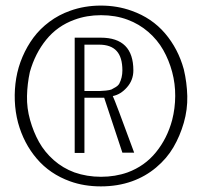

<svg xmlns="http://www.w3.org/2000/svg" viewBox="-20 -663 713 684"><path d="M245.1 -48.8Q289.6 -33.2 339.8 -33.2Q390.6 -33.2 434.6 -48.8Q495.6 -71.3 535.6 -120.6Q575.7 -169.9 593.3 -235.4Q604 -277.3 604.2 -321Q604.5 -364.7 593.3 -406.7Q582 -448.7 561.5 -484.9Q541 -521 508.3 -549.3Q475.6 -577.6 434.6 -592.8Q391.6 -608.9 339.8 -608.9Q289.1 -608.9 245.6 -592.8Q184.6 -570.8 144.8 -521.7Q105 -472.7 86.4 -406.7Q77.1 -363.8 76.2 -320.8Q75.2 -277.8 87.2 -235.4Q99.1 -192.9 119.1 -157Q139.2 -121.1 171.6 -92.5Q204.1 -64 245.1 -48.8ZM450.2 -17.1Q399.4 1 339.4 1Q279.3 1 229.5 -17.1Q157.7 -43 111.1 -97.7Q64.5 -152.3 44.4 -225.6Q34.2 -264.2 32.7 -304.7Q31.2 -345.2 37.8 -384.5Q44.4 -423.8 60.3 -460.9Q76.2 -498 99.4 -529.3Q122.6 -560.5 156 -585.4Q189.5 -610.4 229.5 -624.5Q280.8 -643.1 339.4 -643.1Q397.9 -643.1 449.2 -624.5Q521 -599.1 567.9 -544.2Q614.7 -489.3 634.8 -416Q646 -368.7 647.2 -320.8Q648.4 -272.9 634.8 -225.6Q621.1 -178.2 597.7 -138.2Q574.2 -98.1 536.1 -66.2Q498 -34.2 450.2 -17.1ZM280.8 -503.9V-338.9H314H336.9Q342.8 -338.9 357.4 -340.3Q371.1 -341.8 377 -344.2L384.8 -348.6Q392.6 -352.5 397.5 -356.4Q402.3 -360.4 404.8 -364.7Q416 -386.2 416 -412.1Q416 -459 395.5 -481.4Q375 -503.9 333 -503.9ZM280.8 -118.2H246.1V-528.8H338.9Q455.1 -528.8 455.1 -412.1Q455.1 -377.4 432.1 -351.6Q409.7 -326.2 381.8 -320.8Q389.6 -305.7 458 -119.1H416L351.1 -314.9H280.8Z"/></svg>

Font: VL Oswald
Style: Light
Weight: 300
Designer: vernon adams
Foundry: vernon adams
Version: Version ; ttfautohint (v0.92.18-e454-dirty) -l 8 -r 50 -G 20